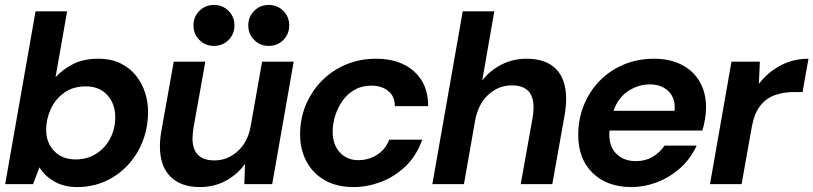

<svg xmlns="http://www.w3.org/2000/svg" viewBox="-20 -746 3296 778"><path d="M293 12Q238 12 198.5 -11.5Q159 -35 140 -68L114 0H1L124 -700H252L205 -433Q233 -464 275.5 -486Q318 -508 378 -508Q431 -508 469 -489Q507 -470 531.5 -439Q556 -408 568 -370Q580 -332 580 -294Q580 -230 558.5 -174.5Q537 -119 498 -77Q459 -35 406.5 -11.5Q354 12 293 12ZM286 -100Q334 -100 370.5 -123.5Q407 -147 427 -186Q447 -225 447 -272Q447 -325 415 -360.5Q383 -396 328 -396Q275 -396 239 -369.5Q203 -343 185 -302.5Q167 -262 167 -220Q167 -168 199.5 -134Q232 -100 286 -100Z M790 12Q713 12 670.5 -30.5Q628 -73 628 -153Q628 -182 634 -216L684 -496H812L764 -228Q763 -221 761.5 -207.5Q760 -194 760 -186Q760 -96 849 -96Q902 -96 943.5 -133.5Q985 -171 996 -236L1042 -496H1170L1083 0H970L973 -82Q942 -39 895 -13.5Q848 12 790 12ZM1069 -560Q1034 -560 1010 -584Q986 -608 986 -643Q986 -678 1010 -702Q1034 -726 1069 -726Q1104 -726 1128 -702Q1152 -678 1152 -643Q1152 -608 1128 -584Q1104 -560 1069 -560ZM847 -560Q812 -560 788 -584Q764 -608 764 -643Q764 -678 788 -702Q812 -726 847 -726Q882 -726 906 -702Q930 -678 930 -643Q930 -608 906 -584Q882 -560 847 -560Z M1413 12Q1344 12 1295.5 -16Q1247 -44 1221.5 -92.5Q1196 -141 1196 -201Q1196 -266 1219.5 -321.5Q1243 -377 1284.5 -419Q1326 -461 1382 -484.5Q1438 -508 1504 -508Q1600 -508 1657.5 -457Q1715 -406 1715 -316H1580Q1580 -356 1553 -377.5Q1526 -399 1485 -399Q1446 -399 1416.5 -382Q1387 -365 1367.5 -337Q1348 -309 1338 -276.5Q1328 -244 1328 -213Q1328 -160 1357 -128.5Q1386 -97 1432 -97Q1473 -97 1507.5 -118.5Q1542 -140 1557 -180H1691Q1667 -113 1621.5 -70.5Q1576 -28 1521.5 -8Q1467 12 1413 12Z M1732 0 1855 -700H1983L1934 -420Q1965 -460 2011.5 -484Q2058 -508 2114 -508Q2192 -508 2233 -466.5Q2274 -425 2274 -345Q2274 -315 2268 -280L2218 0H2090L2138 -268Q2140 -280 2141 -290.5Q2142 -301 2142 -311Q2142 -355 2120.5 -377.5Q2099 -400 2053 -400Q2000 -400 1958.5 -362Q1917 -324 1905 -256L1860 0Z M2539 12Q2440 12 2381.5 -45Q2323 -102 2323 -199Q2323 -263 2345.5 -319Q2368 -375 2409 -417.5Q2450 -460 2506.5 -484Q2563 -508 2630 -508Q2695 -508 2742.5 -483.5Q2790 -459 2815.5 -414.5Q2841 -370 2841 -311Q2841 -287 2836.5 -261.5Q2832 -236 2826 -217H2450Q2449 -213 2449 -209Q2449 -205 2449 -200Q2449 -150 2479 -121.5Q2509 -93 2557 -93Q2595 -93 2624.5 -110.5Q2654 -128 2673 -156H2803Q2776 -99 2733 -62Q2690 -25 2639.5 -6.5Q2589 12 2539 12ZM2466 -297H2713Q2714 -301 2714 -304Q2714 -307 2714 -308Q2715 -352 2687 -378Q2659 -404 2613 -404Q2567 -404 2526 -377.5Q2485 -351 2466 -297Z M2857 0 2944 -496H3059L3055 -406Q3090 -452 3141.5 -480Q3193 -508 3256 -508L3232 -373H3197Q3155 -373 3120 -360.5Q3085 -348 3061 -318Q3037 -288 3027 -235L2985 0Z"/></svg>

Font: Rethink Sans
Style: Bold Italic
Weight: 700
Italic angle: -10°
Designer: The Rethink Sans project authors (Hans Thiessen). DM Sans designed by Colophon Foundry.
Foundry: Rethink Communications LLC
Version: Version 1.001